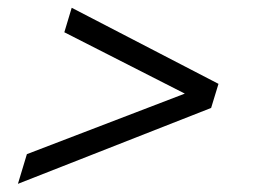

<svg xmlns="http://www.w3.org/2000/svg" viewBox="-20 -498 640 482"><path d="M510 -227 25 -36.5 47.5 -111 444 -263 141.5 -417 160 -478.5 528.5 -287.5Z"/></svg>

Font: Newsreader Caption
Style: Italic
Weight: 400
Italic angle: -17°
Designer: Hugues Gentile
Foundry: Production Type
Version: Version 1.001